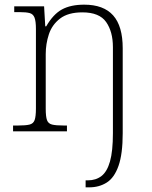

<svg xmlns="http://www.w3.org/2000/svg" viewBox="-20 -563 651 823"><path d="M347 240V210H357Q391 210 415 191.5Q439 173 451.5 129Q464 85 464 8V-361Q464 -427 435 -468.5Q406 -510 333 -510Q272 -510 237.5 -483.5Q203 -457 189.5 -416Q176 -375 176 -331V-97Q176 -63 181.5 -48Q187 -33 203.5 -29Q220 -25 253 -25H267V0H36V-25H58Q90 -25 106.5 -29Q123 -33 128.5 -48.5Q134 -64 134 -98V-439Q134 -472 128 -487.5Q122 -503 107 -507Q92 -511 65 -511H41V-536H169L174 -450H178Q208 -502 245.5 -522.5Q283 -543 341 -543Q424 -543 465 -497Q506 -451 506 -356V8Q506 97 488 148Q470 199 437.5 219.5Q405 240 363 240Z"/></svg>

Font: Noto Serif Tamil ExtraLight
Style: Regular
Weight: 200
Designer: Indian Type Foundry, Tom Grace, and the Monotype Design Team
Foundry: Monotype Imaging Inc.
Version: Version 2.004; ttfautohint (v1.8.4.7-5d5b)